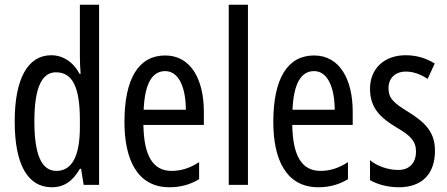

<svg xmlns="http://www.w3.org/2000/svg" viewBox="-20 -780 1887 810"><path d="M199 10C251 10 288 -17 317 -68H322L333 0H398V-760H317V-542C317 -521 318 -498 320 -468H316C289 -519 245 -547 196 -547C97 -547 42 -447 42 -268C42 -87 96 10 199 10ZM218 -59C154 -59 125 -130 125 -268C125 -402 153 -475 216 -475C286 -475 317 -412 317 -274V-244C317 -120 283 -59 218 -59Z M677 -546C564 -546 505 -447 505 -265C505 -109 558 10 695 10C741 10 782 -1 820 -24V-96C780 -70 743 -59 704 -59C625 -59 587 -123 585 -253H840V-309C840 -442 787 -546 677 -546ZM677 -480C737 -480 764 -405 764 -317H586C591 -428 622 -480 677 -480Z M1026 0V-760H945V0Z M1305 -546C1192 -546 1133 -447 1133 -265C1133 -109 1186 10 1323 10C1369 10 1410 -1 1448 -24V-96C1408 -70 1371 -59 1332 -59C1253 -59 1215 -123 1213 -253H1468V-309C1468 -442 1415 -546 1305 -546ZM1305 -480C1365 -480 1392 -405 1392 -317H1214C1219 -428 1250 -480 1305 -480Z M1815 -144C1815 -226 1770 -265 1704 -307C1641 -345 1619 -365 1619 -408C1619 -450 1647 -478 1692 -478C1725 -478 1756 -466 1784 -447L1814 -512C1777 -535 1737 -547 1691 -547C1602 -547 1541 -491 1541 -406C1541 -323 1586 -283 1653 -242C1713 -208 1735 -183 1735 -141C1735 -92 1707 -63 1660 -63C1616 -63 1570 -80 1541 -104V-20C1571 -3 1613 10 1663 10C1759 10 1815 -45 1815 -144Z"/></svg>

Font: Noto Sans Ethiopic ExtCond
Style: Regular
Weight: 400
Width: 2
Designer: Monotype Design Team
Foundry: Monotype Imaging Inc.
Version: Version 2.102